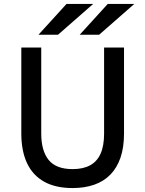

<svg xmlns="http://www.w3.org/2000/svg" viewBox="-20 -941 736 973"><path d="M348 12Q261.5 12 203.8 -20.2Q146 -52.5 117 -114.2Q88 -176 88 -264.5V-700H189V-264.5Q189 -177 226.5 -130.5Q264 -84 348 -84Q401.5 -84 437 -103.5Q472.5 -123 490 -162.8Q507.5 -202.5 507.5 -264.5V-700H608.5V-264.5Q608.5 -194.5 590.8 -142.5Q573 -90.5 539.2 -56Q505.5 -21.5 457 -4.8Q408.5 12 348 12ZM384 -765 526 -921H660.5L482.5 -765ZM175 -765 317 -921H452L274 -765Z"/></svg>

Font: Overpass Medium
Style: Regular
Weight: 500
Designer: Delve Withrington, Dave Bailey, Thomas Jockin
Foundry: Delve Fonts LLC
Version: Version 4.000